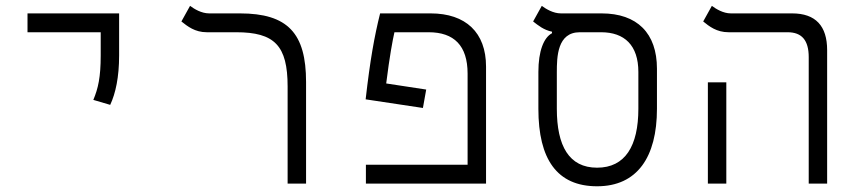

<svg xmlns="http://www.w3.org/2000/svg" viewBox="-20 -632 2970 661"><path d="M359.4 -271C377.9 -310.5 390.1 -366.2 390.1 -441.4V-585.9H74.7V-521H326.7V-441.4C326.7 -366.2 317.9 -327.6 301.3 -288.1Z M1033.7 -349.6C1033.7 -517.1 971.2 -585.9 805.7 -585.9H700.2C673.3 -585.9 648.9 -601.1 634.3 -611.8L604.5 -558.1C625.5 -541.5 650.9 -521 691.9 -521H793C925.3 -521 970.2 -475.1 970.2 -334V0H1033.7Z M1447.3 -323.7 1309.6 -344.7C1321.3 -438.5 1331.5 -492.7 1337.9 -521H1455.6C1543 -521 1589.8 -475.1 1589.8 -378.4V-64.9H1239.7V0H1653.3V-402.8C1653.3 -520 1583.5 -585.9 1462.4 -585.9H1288.6C1269 -507.3 1254.4 -426.8 1238.8 -290L1436 -260.3Z M2035.6 9.3C2173.8 9.3 2241.7 -91.3 2241.7 -257.3V-395.5C2241.7 -517.6 2173.8 -585.9 2050.8 -585.9H1911.1C1884.3 -585.9 1859.9 -601.1 1845.2 -611.8L1815.4 -558.1C1832.5 -544.9 1851.6 -528.8 1880.4 -522.9V-517.6C1852.1 -502.9 1833.5 -456.5 1833.5 -384.3V-257.3C1833.5 -84 1897.5 9.3 2035.6 9.3ZM2035.6 -54.7C1939 -54.7 1897 -129.4 1897 -257.8V-382.8C1897 -436 1898.4 -521 1976.1 -521H2049.3C2129.9 -521 2177.7 -476.1 2177.7 -384.3V-257.8C2177.7 -129.4 2132.3 -54.7 2035.6 -54.7Z M2764.2 0H2827.6V-459.5C2827.6 -542.5 2788.1 -585.9 2707 -585.9H2496.1C2469.7 -585.9 2445.3 -601.1 2430.7 -611.8L2400.9 -558.1C2421.4 -541.5 2446.8 -521 2488.3 -521H2691.4C2740.2 -521 2764.2 -493.7 2764.2 -435.1ZM2417 0H2480.5V-348.6H2417Z"/></svg>

Font: Cascadia Code Light
Style: Regular
Weight: 300
Monospace: yes
Designer: Aaron Bell
Foundry: Saja Typeworks
Version: Version 2404.023